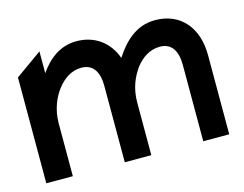

<svg xmlns="http://www.w3.org/2000/svg" viewBox="-70 -550 835 657"><g transform="rotate(-15 347.5 -221.5)"><path d="M20 0H114V-186C114 -237 132 -277 154 -305C174 -330 201 -351 238 -351C279 -351 298 -320 298 -271V0H392V-186C392 -239 410 -276 431 -305C451 -330 479 -351 516 -351C557 -351 576 -320 576 -271V0H668V-281C668 -376 615 -443 523 -443C456 -443 412 -399 379 -348C358 -407 309 -443 245 -443C186 -443 145 -409 114 -365V-442L20 -375Z"/></g></svg>

Font: Charger Sport
Style: BdNrw
Weight: 700
Designer: Jasper
Foundry: Cannot Into Space Fonts
Version: Version 1.1